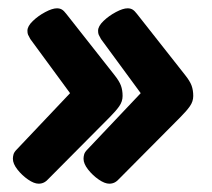

<svg xmlns="http://www.w3.org/2000/svg" viewBox="-20 -488 510 462"><path d="M287 -468Q294 -468 299 -465Q304 -462 310 -454L425 -308Q437 -293 441 -282Q445 -271 445 -257Q445 -244 437 -232.5Q429 -221 414 -206L269 -60Q262 -52 256 -49Q250 -46 243 -46Q232 -46 217.5 -56Q203 -66 192 -80Q181 -94 181 -106Q181 -111 182.5 -116.5Q184 -122 190 -128L350 -297V-221L223 -394Q219 -401 217.5 -404.5Q216 -408 216 -414Q216 -425 229 -437.5Q242 -450 259 -459Q276 -468 287 -468ZM117 -468Q124 -468 129 -465Q134 -462 140 -454L255 -308Q267 -293 271 -282Q275 -271 275 -257Q275 -244 267 -232.5Q259 -221 244 -206L99 -60Q92 -52 86 -49Q80 -46 73 -46Q62 -46 47.5 -56Q33 -66 22 -80Q11 -94 11 -106Q11 -111 12.5 -116.5Q14 -122 20 -128L180 -297V-221L53 -394Q49 -401 47.5 -404.5Q46 -408 46 -414Q46 -425 59 -437.5Q72 -450 89 -459Q106 -468 117 -468Z"/></svg>

Font: Asap Black
Style: Italic
Weight: 900
Italic angle: -6°
Designer: Pablo Cosgaya
Foundry: Omnibus-Type
Version: Version 3.001